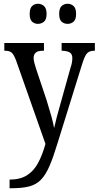

<svg xmlns="http://www.w3.org/2000/svg" viewBox="-20 -765 525 1022"><path d="M31 191Q87 191 123.5 168Q160 145 183 102Q206 59 222 1L66 -442Q54 -474 42.5 -484.5Q31 -495 6 -495H3V-536H214V-495H211Q182 -495 170.5 -485Q159 -475 159 -457Q159 -446 162.5 -431.5Q166 -417 172 -399L228 -232Q242 -187 253 -147.5Q264 -108 268 -83Q274 -111 282 -141Q290 -171 300 -206L355 -403Q360 -417 362.5 -430Q365 -443 365 -456Q365 -477 351.5 -485.5Q338 -494 311 -495H308V-536H485V-495H482Q457 -495 444 -482Q431 -469 416 -420L286 -2Q264 71 244 117.5Q224 164 199 190.5Q174 217 136.5 227Q99 237 40 237H31ZM340 -638Q321 -638 308 -649.5Q295 -661 295 -691Q295 -721 308 -733Q321 -745 340 -745Q358 -745 371.5 -733Q385 -721 385 -691Q385 -661 371.5 -649.5Q358 -638 340 -638ZM182 -638Q164 -638 151 -649.5Q138 -661 138 -691Q138 -721 151 -733Q164 -745 182 -745Q200 -745 214 -733Q228 -721 228 -691Q228 -661 214 -649.5Q200 -638 182 -638Z"/></svg>

Font: Noto Serif Armenian Condensed
Style: Regular
Weight: 400
Width: 3
Designer: Monotype Design Team
Foundry: Monotype Imaging Inc.
Version: Version 2.008; ttfautohint (v1.8.4.7-5d5b)